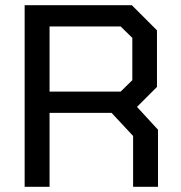

<svg xmlns="http://www.w3.org/2000/svg" viewBox="-20 -720 699 740"><path d="M589 -220V0H493V-196L410 -285H171V0H75V-700H488L585 -603V-385L508 -308ZM171 -367H445L490 -411V-574L445 -618H171Z"/></svg>

Font: Chakra Petch Medium
Style: Regular
Weight: 500
Designer: Katatrad Aksorn Co.,Ltd.
Foundry: Cadson Demak Co.,Ltd.
Version: Version 1.000; ttfautohint (v1.6)